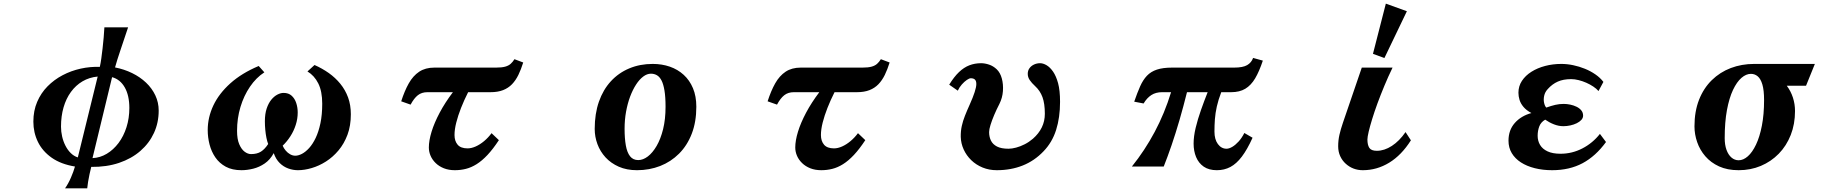

<svg xmlns="http://www.w3.org/2000/svg" viewBox="-20 -909 10040 1048"><path d="M679.2 -759.8Q657.2 -693.4 638.2 -637.5Q619.1 -581.5 607.9 -541Q657.7 -531.2 701.2 -510Q744.6 -488.8 777.1 -458Q809.6 -427.2 827.9 -388.4Q846.2 -349.6 846.2 -305.2Q846.2 -239.3 820.3 -183.1Q794.4 -127 746.1 -85Q697.8 -43 629.9 -20Q562 2.9 478 2Q473.1 21.5 468.5 42.7Q463.9 64 460.7 84Q457.5 104 456.1 119.1H335Q353 93.3 367.2 60.5Q381.3 27.8 389.2 0Q312.5 -12.7 262.2 -48.1Q211.9 -83.5 187 -134.5Q162.1 -185.5 162.1 -245.1Q162.1 -304.7 182.9 -353Q203.6 -401.4 239.5 -437.7Q275.4 -474.1 321.8 -498.5Q368.2 -522.9 420.4 -534.4Q472.7 -545.9 524.9 -543.9Q529.3 -564 533 -590.1Q536.6 -616.2 540 -645.5Q543.5 -674.8 545.9 -704.1Q548.3 -733.4 549.8 -759.8ZM513.2 -491.2Q467.3 -486.8 430.4 -465.1Q393.6 -443.4 367.2 -407.2Q340.8 -371.1 326.9 -323Q313 -274.9 313 -217.8Q313 -190.9 319.1 -164.1Q325.2 -137.2 337.2 -113.8Q349.1 -90.3 366.2 -73.5Q383.3 -56.6 404.8 -49.8ZM484.9 -45.9Q526.4 -47.9 562.7 -69.6Q599.1 -91.3 627 -128.4Q654.8 -165.5 670.4 -214.6Q686 -263.7 686 -319.8Q686 -387.7 661.1 -431.6Q636.2 -475.6 591.8 -487.8Z M1696.8 -554.2Q1738.8 -535.6 1774.7 -510.3Q1810.5 -484.9 1837.6 -451.7Q1864.7 -418.5 1879.9 -377.2Q1895 -335.9 1895 -285.2Q1895 -222.7 1876.7 -173.6Q1858.4 -124.5 1827.6 -87.9Q1796.9 -51.3 1759 -27.3Q1721.2 -3.4 1681.4 8.3Q1641.6 20 1606 20Q1579.6 20 1553.7 10.7Q1527.8 1.5 1506.8 -19Q1485.8 -39.6 1474.1 -73.2Q1454.6 -37.1 1425 -16.8Q1395.5 3.4 1362.3 11.7Q1329.1 20 1297.9 20Q1247.6 20 1212.4 1Q1177.2 -18.1 1155.5 -49.8Q1133.8 -81.5 1123.8 -120.4Q1113.8 -159.2 1113.8 -199.2Q1113.8 -268.1 1144.5 -333.3Q1175.3 -398.4 1237.3 -454.1Q1299.3 -509.8 1392.1 -548.8L1422.9 -514.2Q1377.9 -484.9 1344.5 -435.8Q1311 -386.7 1292.5 -325Q1273.9 -263.2 1273.9 -194.8Q1273.9 -149.4 1285.9 -121.6Q1297.9 -93.8 1315.4 -80.8Q1333 -67.9 1350.1 -67.9Q1383.3 -67.9 1404.5 -81.5Q1425.8 -95.2 1443.8 -123Q1438.5 -136.2 1434.3 -156.5Q1430.2 -176.8 1428 -200.4Q1425.8 -224.1 1425.8 -247.1Q1425.8 -287.1 1435.5 -316.4Q1445.3 -345.7 1460.7 -364.5Q1476.1 -383.3 1493.9 -392.6Q1511.7 -401.9 1527.8 -401.9Q1555.2 -401.9 1572 -386.5Q1588.9 -371.1 1596.9 -346.7Q1605 -322.3 1605 -294.9Q1605 -260.3 1594.2 -227.1Q1583.5 -193.8 1564.9 -165Q1546.4 -136.2 1522.9 -113.8Q1528.8 -99.6 1539.6 -86.9Q1550.3 -74.2 1564 -66.7Q1577.6 -59.1 1591.8 -59.1Q1608.4 -59.1 1628.2 -69.3Q1647.9 -79.6 1667.5 -101.1Q1687 -122.6 1703.1 -156.2Q1719.2 -189.9 1729 -236.3Q1738.8 -282.7 1738.8 -342.8Q1738.8 -410.6 1717.3 -453.6Q1695.8 -496.6 1658.2 -519Z M2835.9 -567.9Q2824.2 -530.3 2809.6 -500.2Q2794.9 -470.2 2774.7 -449.2Q2754.4 -428.2 2725.8 -417Q2697.3 -405.8 2657.2 -405.8H2535.2Q2513.2 -362.3 2496.6 -320.1Q2480 -277.8 2470.5 -240.2Q2460.9 -202.6 2460.9 -171.9Q2460.9 -139.2 2478 -119.1Q2495.1 -99.1 2532.2 -99.1Q2553.2 -99.1 2576.7 -109.6Q2600.1 -120.1 2622.6 -138.9Q2645 -157.7 2663.1 -182.1L2703.1 -144Q2670.9 -95.2 2640.9 -63.2Q2610.8 -31.2 2581.5 -12.9Q2552.2 5.4 2522.9 12.7Q2493.7 20 2462.9 20Q2429.2 20 2402.8 9.5Q2376.5 -1 2358.2 -18.8Q2339.8 -36.6 2330.3 -58.6Q2320.8 -80.6 2320.8 -104Q2320.8 -141.6 2335.7 -190.2Q2350.6 -238.8 2379.9 -293.9Q2409.2 -349.1 2452.1 -405.8H2313Q2281.7 -405.8 2260.7 -389.2Q2239.7 -372.6 2221.2 -337.9L2169.9 -356Q2188 -412.6 2211.2 -453.9Q2234.4 -495.1 2268.1 -517.6Q2301.8 -540 2351.1 -540H2688Q2719.2 -540 2737.5 -545.2Q2755.9 -550.3 2767.3 -560.5Q2778.8 -570.8 2788.1 -585.9Z M3543 -560.1Q3592.8 -560.1 3636 -545.2Q3679.2 -530.3 3711.7 -500.7Q3744.1 -471.2 3762.5 -427.5Q3780.8 -383.8 3780.8 -326.2Q3780.8 -243.7 3755.9 -179.2Q3731 -114.7 3686.5 -70.3Q3642.1 -25.9 3583.3 -2.9Q3524.4 20 3457 20Q3400.9 20 3357.7 1Q3314.5 -18.1 3285.2 -50Q3255.9 -82 3241 -122.3Q3226.1 -162.6 3226.1 -205.1Q3226.1 -288.1 3249 -353.8Q3272 -419.4 3314.2 -465.3Q3356.4 -511.2 3414.6 -535.6Q3472.7 -560.1 3543 -560.1ZM3533.2 -506.8Q3511.7 -506.8 3491 -491.2Q3470.2 -475.6 3451.9 -447.5Q3433.6 -419.4 3419.4 -381.6Q3405.3 -343.8 3397.2 -299.1Q3389.2 -254.4 3389.2 -206.1Q3389.2 -153.8 3396 -115.2Q3402.8 -76.7 3419.2 -55.9Q3435.5 -35.2 3463.9 -35.2Q3489.7 -35.2 3515.9 -54.9Q3542 -74.7 3564 -112.3Q3585.9 -149.9 3599.4 -203.9Q3612.8 -257.8 3612.8 -326.2Q3612.8 -379.9 3606.9 -415Q3601.1 -450.2 3590.6 -470.2Q3580.1 -490.2 3565.4 -498.5Q3550.8 -506.8 3533.2 -506.8Z M4835.9 -567.9Q4824.2 -530.3 4809.6 -500.2Q4794.9 -470.2 4774.7 -449.2Q4754.4 -428.2 4725.8 -417Q4697.3 -405.8 4657.2 -405.8H4535.2Q4513.2 -362.3 4496.6 -320.1Q4480 -277.8 4470.5 -240.2Q4460.9 -202.6 4460.9 -171.9Q4460.9 -139.2 4478 -119.1Q4495.1 -99.1 4532.2 -99.1Q4553.2 -99.1 4576.7 -109.6Q4600.1 -120.1 4622.6 -138.9Q4645 -157.7 4663.1 -182.1L4703.1 -144Q4670.9 -95.2 4640.9 -63.2Q4610.8 -31.2 4581.5 -12.9Q4552.2 5.4 4522.9 12.7Q4493.7 20 4462.9 20Q4429.2 20 4402.8 9.5Q4376.5 -1 4358.2 -18.8Q4339.8 -36.6 4330.3 -58.6Q4320.8 -80.6 4320.8 -104Q4320.8 -141.6 4335.7 -190.2Q4350.6 -238.8 4379.9 -293.9Q4409.2 -349.1 4452.1 -405.8H4313Q4281.7 -405.8 4260.7 -389.2Q4239.7 -372.6 4221.2 -337.9L4169.9 -356Q4188 -412.6 4211.2 -453.9Q4234.4 -495.1 4268.1 -517.6Q4301.8 -540 4351.1 -540H4688Q4719.2 -540 4737.5 -545.2Q4755.9 -550.3 4767.3 -560.5Q4778.8 -570.8 4788.1 -585.9Z M5335 -564Q5355.5 -564 5378.4 -556.4Q5401.4 -548.8 5420.4 -530.8Q5439.5 -512.7 5448.2 -481Q5457 -448.7 5454.3 -411.9Q5451.7 -375 5435.1 -341.8Q5419.4 -311.5 5406.7 -281.5Q5394 -251.5 5386.5 -227.1Q5378.9 -202.6 5378.9 -188Q5378.9 -162.1 5388.9 -141.6Q5398.9 -121.1 5422.1 -109.1Q5445.3 -97.2 5484.9 -97.2Q5502.9 -97.2 5526.1 -103.3Q5549.3 -109.4 5573.2 -121.6Q5597.2 -133.8 5618.2 -151.9Q5649.9 -179.7 5666.5 -213.6Q5683.1 -247.6 5683.1 -288.1Q5683.1 -343.3 5670.2 -378.7Q5657.2 -414.1 5629.9 -439Q5611.3 -456.1 5600.6 -471.9Q5589.8 -487.8 5589.8 -505.9Q5589.8 -523.9 5599.4 -536.9Q5608.9 -549.8 5624.3 -556.9Q5639.6 -564 5657.2 -564Q5673.8 -564 5692.6 -553Q5711.4 -542 5728 -518.1Q5744.6 -494.1 5755.4 -454.8Q5766.1 -415.5 5766.1 -353Q5766.1 -267.6 5744.6 -199.7Q5723.1 -131.8 5675.8 -83Q5626.5 -31.2 5562.3 -5.6Q5498 20 5420.9 20Q5378.9 20 5343.3 5.4Q5307.6 -9.3 5281.2 -34.9Q5254.9 -60.5 5240 -93.3Q5225.1 -126 5224.1 -162.1Q5223.6 -193.4 5229.7 -221.2Q5235.8 -249 5247.1 -277.3Q5258.3 -305.7 5272.9 -337.9Q5309.1 -418.5 5309.1 -450.2Q5309.1 -467.3 5301.5 -474.6Q5293.9 -481.9 5278.8 -481.9Q5271 -481.9 5257.3 -472.7Q5243.7 -463.4 5230 -448Q5216.3 -432.6 5208 -414.1L5161.1 -446.8Q5187.5 -489.7 5214.4 -515.4Q5241.2 -541 5271 -552.5Q5300.8 -564 5335 -564Z M6873 -578.1Q6853.5 -519.5 6831.1 -481.4Q6808.6 -443.4 6777.3 -424.6Q6746.1 -405.8 6700.2 -405.8H6646Q6629.9 -363.8 6621.8 -327.6Q6613.8 -291.5 6611.3 -258.3Q6608.9 -225.1 6608.9 -190.9Q6608.9 -147.9 6627.7 -122.6Q6646.5 -97.2 6674.8 -97.2Q6688.5 -97.2 6705.8 -107.2Q6723.1 -117.2 6740.7 -136.5Q6758.3 -155.8 6772 -183.1L6816.9 -157.2Q6788.1 -93.3 6758.5 -54.2Q6729 -15.1 6695.8 2.4Q6662.6 20 6622.1 20Q6578.6 20 6550.5 0.7Q6522.5 -18.6 6508.8 -51.5Q6495.1 -84.5 6495.1 -125Q6495.1 -164.1 6506.3 -211.2Q6517.6 -258.3 6535.2 -308.1Q6552.7 -357.9 6571.8 -405.8H6459Q6439.9 -329.1 6418.5 -255.1Q6397 -181.2 6374.8 -116.2Q6352.5 -51.3 6332 0H6158.2Q6228.5 -87.4 6282.7 -189Q6336.9 -290.5 6372.1 -405.8H6323.2Q6288.6 -405.8 6264.4 -390.1Q6240.2 -374.5 6222.2 -344.2L6170.9 -354Q6187.5 -402.3 6203.1 -437.5Q6218.8 -472.7 6240.2 -495.4Q6261.7 -518.1 6294.7 -529.1Q6327.6 -540 6377.9 -540H6716.8Q6764.2 -540 6787.6 -553.7Q6811 -567.4 6819.8 -592.8Z M7659.2 -847.7 7536.6 -592.3 7474.1 -615.2 7544.4 -889.2ZM7581.1 -540Q7557.1 -490.7 7536.4 -440.7Q7515.6 -390.6 7498.5 -344.2Q7481.4 -297.4 7469.5 -258.3Q7457.5 -219.2 7450.7 -190.4Q7443.8 -160.6 7443.8 -147.9Q7443.8 -118.2 7454.1 -102.1Q7464.4 -85.9 7495.1 -85.9Q7536.1 -85.9 7577.1 -112.5Q7618.2 -139.2 7651.9 -188L7681.2 -143.1Q7629.9 -62 7562.7 -21Q7495.6 20 7418.9 20Q7364.7 20 7325.7 -15.1Q7306.6 -32.2 7295.4 -56.4Q7284.2 -80.6 7284.2 -110.8Q7284.2 -142.6 7291 -172.9Q7297.9 -203.1 7310.1 -238.8L7413.1 -540Z M8502 -560.1Q8533.7 -560.1 8566.7 -553.2Q8599.6 -546.4 8630.9 -533.7Q8662.1 -521 8688.2 -502.9Q8714.4 -484.9 8731.9 -461.9L8705.1 -412.1Q8694.3 -424.8 8676.8 -436.5Q8659.2 -448.2 8638.7 -457.3Q8618.2 -466.3 8596.7 -471.7Q8575.2 -477.1 8556.2 -477.1Q8513.2 -477.1 8482.9 -463.6Q8452.6 -450.2 8428.2 -422.9Q8413.1 -406.7 8408.7 -386.5Q8404.3 -366.2 8408 -348.6Q8411.6 -331.1 8419.9 -321.8Q8447.3 -331.5 8469.5 -336.7Q8491.7 -341.8 8515.1 -341.8Q8532.7 -341.8 8551.3 -337.9Q8569.8 -334 8585.7 -326.2Q8601.6 -318.4 8611.3 -306.4Q8621.1 -294.4 8621.1 -277.8Q8621.1 -265.1 8611.6 -254.6Q8602.1 -244.1 8586.2 -236.3Q8570.3 -228.5 8551.3 -224.4Q8532.2 -220.2 8513.2 -220.2Q8487.8 -220.2 8462.2 -230.2Q8436.5 -240.2 8414.1 -255.9Q8390.6 -242.2 8381.8 -218.8Q8373 -195.3 8373 -168Q8373 -140.1 8386.2 -117.9Q8399.4 -95.7 8427 -82.8Q8454.6 -69.8 8498 -69.8Q8561 -69.8 8617.2 -98.9Q8673.3 -127.9 8712.9 -178.2L8746.1 -133.8Q8689.9 -56.6 8618.4 -18.3Q8546.9 20 8452.1 20Q8400.9 20 8357.2 9Q8313.5 -2 8281.5 -22.7Q8249.5 -43.5 8231.7 -73.2Q8213.9 -103 8213.9 -141.1Q8213.9 -198.7 8248 -237.5Q8282.2 -276.4 8338.9 -292Q8311 -307.1 8295.7 -325.4Q8280.3 -343.8 8274.2 -363.5Q8268.1 -383.3 8268.1 -402.8Q8268.1 -438.5 8287.1 -467.5Q8306.2 -496.6 8339.1 -517.3Q8372.1 -538.1 8414.1 -549.1Q8456.1 -560.1 8502 -560.1Z M9555.2 -560.1H9886.2L9837.9 -440.9H9732.9Q9754.9 -411.6 9766.4 -376.2Q9777.8 -340.8 9777.8 -303.2Q9777.8 -231.4 9754.4 -172.1Q9731 -112.8 9689 -69.8Q9647 -26.9 9591.1 -3.4Q9535.2 20 9470.2 20Q9408.7 20 9363.3 -0.7Q9317.9 -21.5 9288.1 -56.2Q9258.3 -90.8 9243.7 -133.3Q9229 -175.8 9229 -219.2Q9229 -300.8 9253.9 -364.3Q9278.8 -427.7 9323.5 -471.4Q9368.2 -515.1 9427.2 -537.6Q9486.3 -560.1 9555.2 -560.1ZM9537.1 -505.9Q9510.7 -505.9 9485.4 -483.9Q9460 -461.9 9439.2 -418Q9418.5 -374 9406.2 -308.1Q9394 -242.2 9394 -154.8Q9394 -118.2 9403.8 -91.1Q9413.6 -64 9430.9 -49.1Q9448.2 -34.2 9470.2 -34.2Q9495.6 -34.2 9520.3 -55.9Q9544.9 -77.6 9564.9 -119.6Q9585 -161.6 9596.9 -222.9Q9608.9 -284.2 9608.9 -362.8Q9608.9 -416.5 9599.6 -447.8Q9590.3 -479 9574.2 -492.4Q9558.1 -505.9 9537.1 -505.9Z"/></svg>

Font: BIZ UDMincho
Style: Bold
Weight: 700
Monospace: yes
Designer: TypeBank Co., Ltd.
Foundry: Morisawa Inc.
Version: Version 1.06